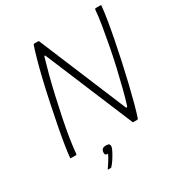

<svg xmlns="http://www.w3.org/2000/svg" viewBox="-193 -804 1027 1099"><g transform="rotate(-30 320.0 -255.0)"><path d="M466 -95Q468 -91 471.5 -91.5Q475 -92 477 -98Q489 -136 503.5 -192Q518 -248 533 -313Q548 -378 560.5 -444Q573 -510 582.5 -567.5Q592 -625 595 -666Q597 -673 600 -673H633Q635 -673 636.5 -672Q638 -671 637 -668Q634 -634 625.5 -581Q617 -528 604.5 -464Q592 -400 577.5 -333Q563 -266 548 -203.5Q533 -141 519 -89Q505 -37 494 -5Q493 -2 490.5 -1Q488 0 486 0H462Q457 0 457 -5L217 -579Q216 -583 213 -583Q210 -583 208 -578Q196 -538 181 -481Q166 -424 151 -358Q136 -292 122.5 -226.5Q109 -161 100 -103.5Q91 -46 88 -7Q87 0 83 0H50Q48 0 46.5 -1Q45 -2 46 -5Q49 -39 57.5 -91.5Q66 -144 78.5 -207.5Q91 -271 105 -338Q119 -405 134 -468.5Q149 -532 163.5 -584Q178 -636 189 -668Q190 -671 192 -672Q194 -673 195 -673H222Q225 -673 227 -668ZM283 61Q281 71 271.5 89Q262 107 249.5 126.5Q237 146 224 160Q221 163 220 163Q218 163 211 163Q204 163 199 163Q199 162 199 161.5Q199 161 203 156Q213 142 226 121Q239 100 246 84Q232 84 228.5 78Q225 72 227 61Q229 49 236.5 43Q244 37 259 37Q274 37 279.5 42.5Q285 48 283 61Z"/></g></svg>

Font: Glory ExtraLight
Style: Italic
Weight: 250
Italic angle: -12°
Version: Version 1.011